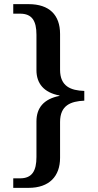

<svg xmlns="http://www.w3.org/2000/svg" viewBox="-20 -780 472 927"><path d="M44 127H118C218 127 270 71 270 -18V-191C270 -272 322 -291 387 -294V-341C322 -343 270 -363 270 -443V-616C270 -708 218 -760 118 -760H44V-714H77C135 -714 156 -679 156 -612V-441C156 -377 192 -333 267 -319V-317C191 -302 156 -259 156 -194V-22C156 45 135 81 77 81H44Z"/></svg>

Font: Noto Serif Myanmar Medium
Style: Regular
Weight: 500
Designer: Ben Mitchell and the Monotype Design Team
Foundry: Monotype Imaging Inc.
Version: Version 2.106